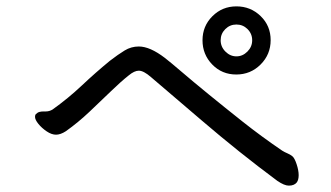

<svg xmlns="http://www.w3.org/2000/svg" viewBox="-20 -684 1040 603"><path d="M722.5 -664Q767 -664 798.5 -633.5Q830 -603 830 -558Q830 -513 798.5 -481.5Q767 -450 722 -450Q677 -450 646.5 -481.5Q616 -513 616 -557.5Q616 -602 647 -633Q678 -664 722.5 -664ZM673 -557.5Q673 -537 688 -522Q703 -507 722.5 -507Q742 -507 757 -522Q772 -537 772 -557.5Q772 -578 757.5 -592.5Q743 -607 722.5 -607Q702 -607 687.5 -592.5Q673 -578 673 -557.5ZM117 -334H124Q135 -334 145 -340Q194 -375 237 -415.5Q280 -456 325 -493Q351 -513 371.5 -525.5Q392 -538 416 -538Q451 -538 498 -502Q516 -488 551 -458Q586 -428 635 -388Q684 -348 742 -302Q800 -256 866 -211Q874 -206 882.5 -202.5Q891 -199 898 -193.5Q905 -188 911.5 -168.5Q918 -149 918 -134Q918 -119 912 -111Q904 -101 887 -101Q873 -101 851 -116Q731 -205 612 -307Q472 -427 454 -442Q431 -462 416 -462Q402 -462 384 -447Q360 -428 328.5 -397.5Q297 -367 261 -333Q225 -299 187 -272Q170 -261 156 -261Q142 -261 126.5 -271.5Q111 -282 100.5 -295Q90 -308 90 -317Q90 -322 92 -325Q98 -331 104 -332.5Q110 -334 117 -334Z"/></svg>

Font: Moon Stars Kai
Style: Bold
Weight: 700
Designer: GuiWonder
Version: Version 1.101